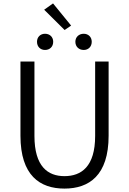

<svg xmlns="http://www.w3.org/2000/svg" viewBox="-20 -1093 756 1126"><path d="M358 13C502 13 617 -64 617 -297V-732H538V-296C538 -116 457 -60 358 -60C261 -60 182 -116 182 -296V-732H100V-297C100 -64 214 13 358 13ZM244 -800C272 -800 292 -819 292 -848C292 -876 272 -895 244 -895C217 -895 197 -876 197 -848C197 -819 217 -800 244 -800ZM359 -917 397 -943 291 -1073 239 -1036ZM471 -800C498 -800 518 -819 518 -848C518 -876 498 -895 471 -895C443 -895 422 -876 422 -848C422 -819 443 -800 471 -800Z"/></svg>

Font: Noto Sans KR DemiLight
Style: Regular
Weight: 350
Designer: Ryoko NISHIZUKA 西塚涼子 (kana, bopomofo & ideographs); Paul D. Hunt (Latin, Greek & Cyrillic); Sandoll Communications 산돌커뮤니
Foundry: Adobe
Version: Version 2.004;hotconv 1.0.118;makeotfexe 2.5.65603